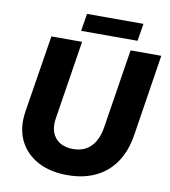

<svg xmlns="http://www.w3.org/2000/svg" viewBox="-93 -930 907 1022"><g transform="rotate(10 361.0 -419.5)"><path d="M339.7 12.3Q253.7 12.3 190.3 -18Q127 -48.3 92.2 -103.5Q57.3 -158.7 57.3 -231.7Q57.3 -244.3 58.5 -256.8Q59.7 -269.3 61.7 -282.7L128.3 -700H294.3L226.7 -270.7Q225.7 -263.7 225.2 -256.7Q224.7 -249.7 224.7 -243Q224.7 -208.3 239.5 -182.7Q254.3 -157 281.5 -143.3Q308.7 -129.7 345.3 -129.7Q386 -129.7 415.3 -146.3Q444.7 -163 463.2 -195Q481.7 -227 488.7 -271.3L556.3 -700H722.3L653.7 -260.3Q640 -172 598.7 -111.2Q557.3 -50.3 491.8 -19Q426.3 12.3 339.7 12.3ZM279 -756.7 294.3 -851H599.3L584 -756.7Z"/></g></svg>

Font: MuseoModerno Thin
Style: Italic
Weight: 100
Italic angle: -9°
Designer: Pablo Cosgaya, Héctor Gatti, Marcela Romero, and the Authors of The MuseoModerno Project.
Foundry: Omnibus-Type Team
Version: Version 1.003